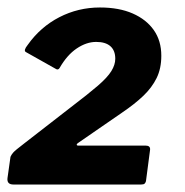

<svg xmlns="http://www.w3.org/2000/svg" viewBox="-23 -877 495 513"><path d="M167 -591Q213 -626 238.5 -648Q264 -670 274.5 -687Q285 -704 285 -720Q285 -742 272 -753.5Q259 -765 234 -765Q208 -765 182 -747.5Q156 -730 136 -695Q132 -689 126 -693L46 -738Q39 -742 51 -757Q85 -805 135.5 -831Q186 -857 244 -857Q295 -857 331.5 -841Q368 -825 388 -796.5Q408 -768 408 -728Q408 -694 395.5 -668.5Q383 -643 360 -621Q337 -599 303 -576L187 -496Q182 -493 182 -490.5Q182 -488 186 -488H366Q379 -488 378 -477L367 -393Q366 -389 363.5 -386.5Q361 -384 354 -384H13Q-5 -384 -3 -401L5 -458Q7 -463 12 -469Q17 -475 42 -494Z"/></svg>

Font: Libre Franklin ExtraBold
Style: Italic
Weight: 800
Italic angle: -8°
Designer: Pablo Impallari, Rodrigo Fuenzalida, Nhung Nguyen
Foundry: Impallari Type
Version: Version 3.000